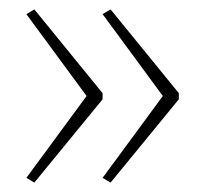

<svg xmlns="http://www.w3.org/2000/svg" viewBox="-20 -549 435 408"><path d="M360 -338V-351L215 -529L198 -519L326 -345L198 -171L215 -161ZM198 -338V-351L53 -529L36 -519L164 -345L36 -171L53 -161Z"/></svg>

Font: Noto Sans Malayalam UI Condensed Thin
Style: Regular
Weight: 100
Width: 3
Designer: Jelle Bosma - Monotype Design Team
Foundry: Monotype Imaging Inc.
Version: Version 2.104